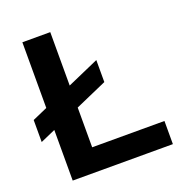

<svg xmlns="http://www.w3.org/2000/svg" viewBox="-131 -840 892 951"><g transform="rotate(-20 314.5 -364.5)"><path d="M91 0V-729H238V-90L204 -122H619V0ZM12 -232V-348L405 -521V-405Z"/></g></svg>

Font: Mona Sans Expanded SemiBold
Style: Regular
Weight: 600
Width: 7
Designer: Deni Anggara
Foundry: GitHub
Version: Version 2.000